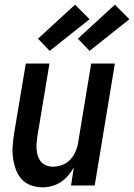

<svg xmlns="http://www.w3.org/2000/svg" viewBox="-20 -791 572 819"><path d="M163 8Q136 8 112 -0.5Q88 -9 72 -27Q56 -45 47.5 -68.5Q39 -92 35.5 -117.5Q32 -143 34 -169Q36 -195 40 -221L90 -520H191L139 -207Q137 -193 136 -178.5Q135 -164 136.5 -150Q138 -136 142.5 -123Q147 -110 156 -100Q165 -90 178 -85Q191 -80 206 -80Q225 -80 244.5 -87Q264 -94 278.5 -109Q293 -124 301.5 -143Q310 -162 313 -181L369 -520H470L384 0H283L295 -77Q285 -59 271 -42.5Q257 -26 239.5 -14.5Q222 -3 202 2.5Q182 8 163 8ZM362 -574 312 -626 470 -771 532 -709ZM192 -574 142 -626 300 -771 362 -709Z"/></svg>

Font: Iosevka Term Curly SmBd Obl
Style: Regular
Weight: 600
Italic angle: -9°
Designer: Belleve Invis
Foundry: Belleve Invis
Version: Version 32.3.0